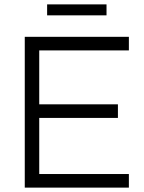

<svg xmlns="http://www.w3.org/2000/svg" viewBox="-20 -856 657 876"><path d="M93 -688H568V-626H159V-380H518V-318H159V-62H568V0H93ZM195 -836H466V-786H195Z"/></svg>

Font: Roundo
Style: Regular
Weight: 400
Designer: Namrata Goyal (Gurmukhi), Shiva Nallaperumal (Latin)
Foundry: Indian Type Foundry
Version: Version 1.000;PS 1.0;hotconv 1.0.88;makeotf.lib2.5.647800